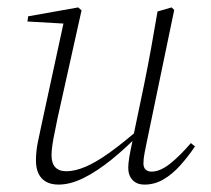

<svg xmlns="http://www.w3.org/2000/svg" viewBox="-20 -486 568 518"><path d="M138 12Q118 12 104.5 4.5Q91 -3 84 -17.5Q77 -32 77 -53Q77 -77 82 -102Q87 -127 93 -154L153 -431L159 -422L54 -428L56 -442L191 -466L200 -458L135 -166Q132 -149 128 -131Q124 -113 121.5 -96Q119 -79 119 -67Q119 -46 129 -35Q139 -24 159 -24Q182 -24 210.5 -36Q239 -48 276 -74.5Q313 -101 361 -143L365 -128H360Q320 -87 281 -55.5Q242 -24 206 -6Q170 12 138 12ZM370 12Q349 12 337.5 -0.5Q326 -13 326 -33Q326 -45 329 -63Q332 -81 339 -113V-115L369 -259Q379 -308 387.5 -355Q396 -402 405 -455L443 -466L450 -459L376 -103Q373 -88 370 -73Q367 -58 367 -45Q367 -34 373 -28.5Q379 -23 389 -23Q412 -23 439 -44.5Q466 -66 495 -100L506 -91Q488 -64 466.5 -40Q445 -16 421 -2Q397 12 370 12Z"/></svg>

Font: Source Serif 4 48pt Light
Style: Italic
Weight: 300
Italic angle: -12°
Designer: Frank Grießhammer
Foundry: Adobe Systems Incorporated
Version: Version 4.004;hotconv 1.0.116;makeotfexe 2.5.65601